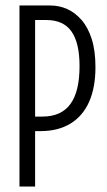

<svg xmlns="http://www.w3.org/2000/svg" viewBox="-20 -680 391 700"><path d="M66 -202V-255H135Q203 -255 236.5 -300.5Q270 -346 270 -439Q270 -524 240.5 -565.5Q211 -607 149 -607H66V-660H163Q196 -660 225 -647Q254 -634 277.5 -607Q301 -580 314.5 -537.5Q328 -495 328 -435Q328 -361 305 -309Q282 -257 237 -229.5Q192 -202 128 -202ZM51 0V-660H108V0Z"/></svg>

Font: Bricolage Grotesque 72pt Condensed ExtraLight
Style: Regular
Weight: 250
Width: 3
Designer: Mathieu Triay
Foundry: Atelier Triay
Version: Version 1.001;gftools[0.9.33.dev8+g029e19f]